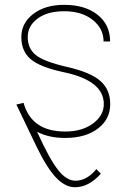

<svg xmlns="http://www.w3.org/2000/svg" viewBox="-20 -558 538 791"><path d="M407.7 -129.4Q407.7 -225.6 243.7 -260.3Q145 -281.2 106.4 -314.2Q67.9 -347.2 67.9 -404.8Q67.9 -462.9 116.9 -500.5Q166 -538.1 244.6 -538.1Q330.1 -538.1 381.8 -497.3Q433.6 -456.5 433.6 -387.2H406.7Q406.7 -440.4 361.8 -476.1Q316.9 -511.7 244.6 -511.7Q175.3 -511.7 134.8 -481.4Q94.2 -451.2 94.2 -405.8Q94.2 -358.4 127.4 -331.3Q160.6 -304.2 257.3 -282Q354 -259.8 394 -224.1Q434.1 -188.5 434.1 -128.9Q434.1 -66.9 383.3 -28.3Q332.5 10.3 248.5 10.3Q180.7 10.3 132.8 -15.1Q183.1 95.7 218.3 141.1Q253.4 186.5 291 186.5Q337.9 186.5 377 138.7L395.5 157.7Q345.2 213.4 289.1 213.4Q248.5 213.4 210.2 172.9Q171.9 132.3 128.4 41.5L47.4 -127.4L77.1 -134.3Q109.9 -16.1 248.5 -16.1Q318.4 -16.1 363 -49.1Q407.7 -82 407.7 -129.4Z"/></svg>

Font: Roboto Thin
Style: Regular
Weight: 250
Designer: Google
Version: Version 2.134; 2016